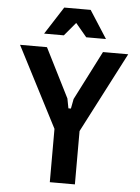

<svg xmlns="http://www.w3.org/2000/svg" viewBox="-66 -1094 832 1144"><g transform="rotate(5 350.0 -522.0)"><path d="M189 -800 337 -506 348 -448H363L374 -506L524 -800H675L426 -319V0H276V-319L28 -800ZM165 -879 271 -1044H429L535 -879H417L350 -959L283 -879Z"/></g></svg>

Font: Martian Mono SemiBold
Style: Regular
Weight: 600
Monospace: yes
Designer: Roman Shamin
Foundry: Evil Martians
Version: Version 1.000; ttfautohint (v1.8.4.7-5d5b)